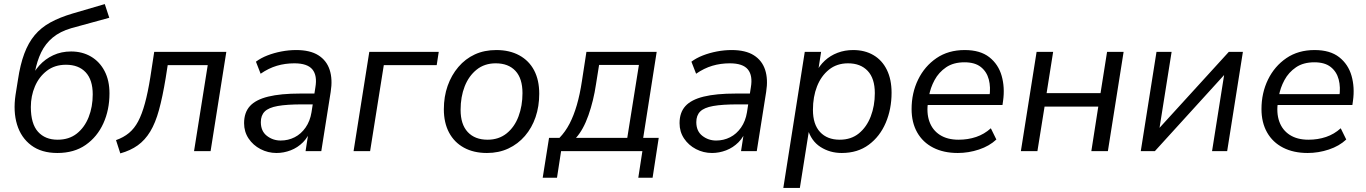

<svg xmlns="http://www.w3.org/2000/svg" viewBox="-20 -740 6689 940"><path d="M261 9Q183 9 133 -28.5Q83 -66 63.5 -130Q44 -194 56 -275L68 -350Q79 -424 99 -477.5Q119 -531 150 -568Q181 -605 226.5 -630Q272 -655 336 -674L493 -720L515 -653L329 -602Q274 -586 238 -556Q202 -526 181.5 -483.5Q161 -441 151 -387L144 -347H128Q144 -388 172.5 -419.5Q201 -451 240.5 -469.5Q280 -488 328 -488Q383 -488 425.5 -463Q468 -438 492 -392Q516 -346 516 -283Q516 -202 486 -136Q456 -70 399.5 -30.5Q343 9 261 9ZM262 -56Q318 -56 356 -86Q394 -116 414 -166.5Q434 -217 434 -278Q434 -349 399.5 -386Q365 -423 303 -423Q248 -423 209.5 -393.5Q171 -364 151 -317Q131 -270 131 -216Q131 -134 166 -95Q201 -56 262 -56Z M569 11 548 -54Q585 -67 611.5 -89Q638 -111 656.5 -146Q675 -181 689.5 -234Q704 -287 716 -362L735 -486H1088L1011 0H930L997 -421H801L791 -357Q776 -266 758.5 -202Q741 -138 715.5 -96Q690 -54 654.5 -28.5Q619 -3 569 11Z M1334 9Q1292 9 1255.5 -10Q1219 -29 1197 -62Q1175 -95 1175 -137Q1175 -189 1203.5 -220.5Q1232 -252 1293 -267Q1354 -282 1450 -282H1530L1522 -229H1461Q1384 -229 1339.5 -221Q1295 -213 1276 -194Q1257 -175 1257 -142Q1257 -98 1286.5 -75Q1316 -52 1354 -52Q1391 -52 1422.5 -68Q1454 -84 1476 -115.5Q1498 -147 1505 -190L1524 -312Q1534 -370 1509.5 -400Q1485 -430 1421 -430Q1376 -430 1335.5 -418Q1295 -406 1256 -379L1233 -438Q1257 -456 1289 -468.5Q1321 -481 1357.5 -488Q1394 -495 1430 -495Q1498 -495 1538.5 -469.5Q1579 -444 1594 -398Q1609 -352 1599 -290L1553 0H1476L1493 -110H1503Q1490 -70 1463.5 -43.5Q1437 -17 1403 -4Q1369 9 1334 9Z M1711 0 1788 -486H2128L2118 -421H1859L1792 0Z M2364 9Q2299 9 2251.5 -17Q2204 -43 2178.5 -91Q2153 -139 2153 -205Q2153 -267 2171.5 -319.5Q2190 -372 2224 -412Q2258 -452 2304.5 -473.5Q2351 -495 2410 -495Q2475 -495 2522.5 -469Q2570 -443 2595 -395.5Q2620 -348 2620 -281Q2620 -219 2602 -166.5Q2584 -114 2550 -74.5Q2516 -35 2469 -13Q2422 9 2364 9ZM2367 -56Q2422 -56 2460.5 -87Q2499 -118 2518.5 -170Q2538 -222 2538 -284Q2538 -356 2503.5 -393Q2469 -430 2407 -430Q2352 -430 2313.5 -399Q2275 -368 2255 -317Q2235 -266 2235 -202Q2235 -131 2270 -93.5Q2305 -56 2367 -56Z M2637 130 2668 -65H2719Q2748 -95 2768.5 -134.5Q2789 -174 2804 -225.5Q2819 -277 2829 -343L2851 -486H3195L3129 -65H3205L3175 130H3105L3125 0H2727L2707 130ZM2800 -65H3051L3108 -422H2913L2898 -328Q2886 -247 2861 -176Q2836 -105 2800 -65Z M3466 9Q3424 9 3387.5 -10Q3351 -29 3329 -62Q3307 -95 3307 -137Q3307 -189 3335.5 -220.5Q3364 -252 3425 -267Q3486 -282 3582 -282H3662L3654 -229H3593Q3516 -229 3471.5 -221Q3427 -213 3408 -194Q3389 -175 3389 -142Q3389 -98 3418.5 -75Q3448 -52 3486 -52Q3523 -52 3554.5 -68Q3586 -84 3608 -115.5Q3630 -147 3637 -190L3656 -312Q3666 -370 3641.5 -400Q3617 -430 3553 -430Q3508 -430 3467.5 -418Q3427 -406 3388 -379L3365 -438Q3389 -456 3421 -468.5Q3453 -481 3489.5 -488Q3526 -495 3562 -495Q3630 -495 3670.5 -469.5Q3711 -444 3726 -398Q3741 -352 3731 -290L3685 0H3608L3625 -110H3635Q3622 -70 3595.5 -43.5Q3569 -17 3535 -4Q3501 9 3466 9Z M3815 180 3920 -486H4000L3984 -383H3974Q3991 -418 4018 -443Q4045 -468 4080.5 -481.5Q4116 -495 4157 -495Q4214 -495 4256.5 -470Q4299 -445 4322 -398Q4345 -351 4345 -286Q4345 -206 4316.5 -139Q4288 -72 4233.5 -31.5Q4179 9 4101 9Q4043 9 3997 -20.5Q3951 -50 3934 -110H3942L3896 180ZM4091 -56Q4147 -56 4185 -87Q4223 -118 4243 -170Q4263 -222 4263 -284Q4263 -356 4228 -393Q4193 -430 4132 -430Q4077 -430 4038.5 -399Q4000 -368 3980 -317Q3960 -266 3960 -202Q3960 -131 3995 -93.5Q4030 -56 4091 -56Z M4669 9Q4600 9 4549 -17Q4498 -43 4470.5 -91.5Q4443 -140 4443 -206Q4443 -285 4475 -350.5Q4507 -416 4565 -455.5Q4623 -495 4703 -495Q4779 -495 4823.5 -460Q4868 -425 4884 -368.5Q4900 -312 4891 -247L4888 -226H4506L4514 -279H4842L4824 -266Q4831 -313 4821 -351Q4811 -389 4782 -412Q4753 -435 4702 -435Q4648 -435 4612 -410.5Q4576 -386 4555.5 -348Q4535 -310 4528 -269L4524 -245Q4515 -188 4530 -145.5Q4545 -103 4581.5 -79.5Q4618 -56 4673 -56Q4719 -56 4759 -69.5Q4799 -83 4831 -112L4858 -57Q4824 -25 4773 -8Q4722 9 4669 9Z M4978 0 5055 -486H5136L5104 -284H5368L5400 -486H5481L5404 0H5323L5357 -218H5094L5059 0Z M5565 0 5642 -486H5716L5651 -77H5623L5996 -486H6065L5988 0H5914L5979 -410H6007L5634 0Z M6382 9Q6313 9 6262 -17Q6211 -43 6183.5 -91.5Q6156 -140 6156 -206Q6156 -285 6188 -350.5Q6220 -416 6278 -455.5Q6336 -495 6416 -495Q6492 -495 6536.5 -460Q6581 -425 6597 -368.5Q6613 -312 6604 -247L6601 -226H6219L6227 -279H6555L6537 -266Q6544 -313 6534 -351Q6524 -389 6495 -412Q6466 -435 6415 -435Q6361 -435 6325 -410.5Q6289 -386 6268.5 -348Q6248 -310 6241 -269L6237 -245Q6228 -188 6243 -145.5Q6258 -103 6294.5 -79.5Q6331 -56 6386 -56Q6432 -56 6472 -69.5Q6512 -83 6544 -112L6571 -57Q6537 -25 6486 -8Q6435 9 6382 9Z"/></svg>

Font: Nunito Sans 12pt
Style: Italic
Weight: 400
Italic angle: -9°
Designer: Vernon Adams
Foundry: Vernon Adams
Version: Version 3.101;gftools[0.9.27]